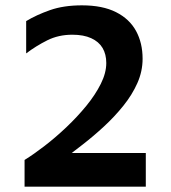

<svg xmlns="http://www.w3.org/2000/svg" viewBox="-20 -699 641 719"><path d="M72 0V-100Q106 -121 147.5 -153Q189 -185 229.5 -223.5Q270 -262 303.5 -303Q337 -344 357.5 -385Q378 -426 378 -463Q378 -496 364 -519.5Q350 -543 321.5 -556Q293 -569 251 -569Q199 -569 157 -548Q115 -527 78 -499V-620Q116 -643 167 -661Q218 -679 287 -679Q364 -679 414.5 -653.5Q465 -628 489.5 -583Q514 -538 514 -479Q514 -432 494.5 -388Q475 -344 442 -303Q409 -262 369.5 -225.5Q330 -189 290 -158Q250 -127 216 -101L188 -126H526V0Z"/></svg>

Font: Maven Pro SemiBold
Style: Regular
Weight: 600
Designer: Joe Prince
Foundry: Joe Prince
Version: Version 2.103